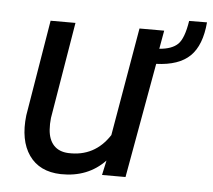

<svg xmlns="http://www.w3.org/2000/svg" viewBox="-46 -620 754 680"><g transform="rotate(5 331.5 -280.5)"><path d="M663.1 -570.8Q656.2 -488.8 616.7 -450.2Q577.1 -411.6 496.6 -408.7L423.3 0H339.8L351.1 -52.2Q290 11.7 193.8 9.8Q117.7 7.8 80.8 -44.9Q43.9 -97.7 54.2 -187L110.8 -528.3H199.2L142.1 -185.5Q139.6 -164.1 141.1 -143.6Q143.6 -108.4 162.1 -88.4Q180.7 -68.4 213.9 -66.9Q308.1 -63 360.4 -143.6L426.8 -528.3H514.6L502.9 -462.9Q547.4 -466.3 568.6 -486.8Q589.8 -507.3 599.6 -570.3Z"/></g></svg>

Font: Roboto
Style: Italic
Weight: 400
Italic angle: -12°
Designer: Google
Version: Version 2.134; 2016; ttfautohint (v1.6)